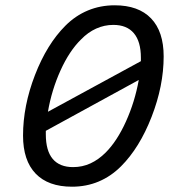

<svg xmlns="http://www.w3.org/2000/svg" viewBox="-20 -690 654 725"><path d="M227 -593Q265 -631 312 -650.5Q359 -670 413 -670Q503 -670 550.5 -620.5Q598 -571 598 -477Q598 -366 552.5 -249Q507 -132 437 -62Q399 -24 352.5 -4.5Q306 15 252 15Q162 15 114.5 -34.5Q67 -84 67 -178Q67 -290 112 -406.5Q157 -523 227 -593ZM408 -596Q374 -596 343 -582Q312 -568 286 -541Q242 -498 208.5 -424Q175 -350 161 -268L512 -459V-472Q512 -533 485.5 -564.5Q459 -596 408 -596ZM153 -183Q153 -121 179 -90Q205 -59 256 -59Q291 -59 321.5 -73Q352 -87 379 -114Q422 -157 455.5 -231Q489 -305 504 -388L153 -196Z"/></svg>

Font: Intel One Mono
Style: Italic
Weight: 400
Italic angle: -16°
Monospace: yes
Designer: Fred Shallcrass
Foundry: Frere-Jones Type LLC
Version: Version 1.400;hotconv 1.1.0;makeotfexe 2.6.0;FJTRelease1.4